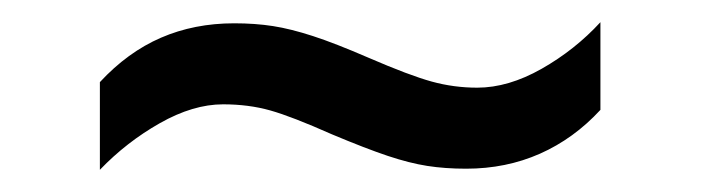

<svg xmlns="http://www.w3.org/2000/svg" viewBox="-20 -409 632 173"><path d="M70 -335Q95 -362 125 -375Q155 -388 191 -388Q210 -388 226 -385.5Q242 -383 262 -376.5Q282 -370 312 -357Q349 -341 369 -335.5Q389 -330 410 -330Q438 -330 468 -347Q498 -364 521 -389V-310Q497 -284 466.5 -270.5Q436 -257 400 -257Q381 -257 365 -259.5Q349 -262 329.5 -268.5Q310 -275 279 -288Q243 -304 223.5 -309.5Q204 -315 181 -315Q154 -315 124 -298Q94 -281 70 -256Z"/></svg>

Font: lhindi05
Style: Book
Weight: 400
Designer: Jelle Bosma - Monotype Design Team
Foundry: Monotype Imaging Inc.
Version: Version 2.003